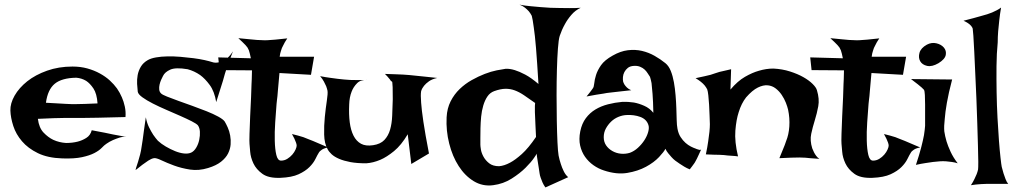

<svg xmlns="http://www.w3.org/2000/svg" viewBox="-20 -782 4446 839"><path d="M268.6 -157.2Q295.9 -157.2 319.3 -163.1Q338.9 -168 356.9 -179.2Q375 -190.4 380.9 -212.9Q400.4 -209 414.1 -206.5Q427.7 -204.1 437.5 -202.1Q448.2 -199.2 456.1 -198.2Q463.9 -196.3 474.6 -194.3Q484.4 -192.4 498.5 -189.9Q512.7 -187.5 532.2 -183.6Q517.6 -185.5 502.4 -180.7Q487.3 -175.8 473.6 -169.9Q458 -163.1 444.3 -153.3Q435.5 -147.5 424.3 -135.7Q413.1 -124 392.6 -113.3Q372.1 -102.5 338.4 -95.2Q304.7 -87.9 252 -89.8Q188.5 -91.8 145.5 -112.8Q102.5 -133.8 76.2 -164.6Q49.8 -195.3 38.1 -231.4Q26.4 -267.6 25.4 -298.8Q24.4 -330.1 43.9 -364.3Q63.5 -398.4 99.1 -426.8Q134.8 -455.1 185.5 -473.1Q236.3 -491.2 296.9 -491.2Q332 -491.2 361.8 -482.9Q391.6 -474.6 416.5 -460.9Q441.4 -447.3 460 -430.2Q478.5 -413.1 491.2 -395.5Q503.9 -377 512.7 -356.4Q520.5 -338.9 525.4 -316.4Q530.3 -293.9 528.3 -270.5Q454.1 -268.6 408.7 -267.6Q363.3 -266.6 337.9 -266.6H293.9H260.7Q243.2 -266.6 214.8 -265.6Q186.5 -264.6 145.5 -262.7Q150.4 -223.6 170.4 -202.6Q190.4 -181.6 212.9 -170.9Q238.3 -159.2 268.6 -157.2ZM180.7 -333Q211.9 -331.1 232.9 -330.1Q253.9 -329.1 267.6 -328.1Q282.2 -327.1 291 -327.1H315.4Q339.8 -327.1 406.2 -330.1Q403.3 -373 388.2 -395.5Q373 -418 356.4 -428.7Q336.9 -440.4 313.5 -442.4Q250 -441.4 219.2 -416Q188.5 -390.6 180.7 -333Z M998 -557.6Q989.3 -536.1 982.9 -518.6Q976.6 -501 971.7 -487.3Q966.8 -471.7 962.9 -460Q959 -446.3 954.1 -428.7Q949.2 -413.1 941.9 -390.1Q934.6 -367.2 924.8 -335.9Q917 -382.8 896.5 -410.6Q876 -438.5 854.5 -454.1Q829.1 -471.7 799.8 -479.5Q747.1 -488.3 723.6 -477.5Q700.2 -466.8 692.4 -450.2Q688.5 -443.4 684.1 -433.1Q679.7 -422.9 677.2 -412.1Q674.8 -401.4 675.8 -390.6Q676.8 -379.9 684.6 -373Q689.5 -368.2 710 -359.9Q730.5 -351.6 759.3 -341.3Q788.1 -331.1 820.8 -319.3Q853.5 -307.6 882.8 -295.9Q912.1 -284.2 933.6 -272.5Q955.1 -260.7 961.9 -251Q967.8 -241.2 975.1 -225.1Q982.4 -209 985.8 -189.9Q989.3 -170.9 987.8 -150.9Q986.3 -130.9 976.6 -111.3Q966.8 -91.8 945.8 -75.2Q924.8 -58.6 889.6 -47.9Q848.6 -35.2 810.5 -41Q772.5 -46.9 740.7 -58.6Q709 -70.3 685.5 -81.5Q662.1 -92.8 652.3 -90.8Q641.6 -88.9 627.9 -80.1Q614.3 -71.3 602.1 -62Q589.8 -52.7 581.1 -45.4Q572.3 -38.1 572.3 -40Q572.3 -42 575.7 -51.8Q579.1 -61.5 583.5 -75.7Q587.9 -89.8 592.3 -106.9Q596.7 -124 598.6 -139.6Q600.6 -152.3 603.5 -170.9Q605.5 -187.5 608.9 -211.4Q612.3 -235.4 617.2 -269.5Q622.1 -244.1 631.3 -225.6Q640.6 -207 649.4 -193.4Q660.2 -177.7 669.9 -167Q684.6 -153.3 704.6 -141.6Q724.6 -129.9 745.1 -121.6Q765.6 -113.3 784.2 -111.3Q802.7 -109.4 815.4 -115.2Q828.1 -121.1 837.4 -136.7Q846.7 -152.3 850.6 -170.9Q854.5 -189.5 853.5 -206.5Q852.5 -223.6 844.7 -234.4Q838.9 -241.2 817.9 -252Q796.9 -262.7 768.1 -275.4Q739.3 -288.1 707.5 -301.8Q675.8 -315.4 647.9 -329.6Q620.1 -343.8 602.1 -356.9Q584 -370.1 582 -380.9Q580.1 -396.5 579.1 -415.5Q578.1 -434.6 581.5 -453.6Q585 -472.7 595.2 -490.2Q605.5 -507.8 626 -519.5Q639.6 -527.3 662.1 -531.2Q684.6 -535.2 711.9 -535.6Q739.3 -536.1 768.6 -533.7Q797.9 -531.2 824.7 -527.8Q851.6 -524.4 873.5 -519.5Q895.5 -514.6 907.2 -510.7Q920.9 -505.9 936.5 -509.8Q950.2 -512.7 965.8 -522.5Q981.4 -532.2 998 -557.6Z M1021.5 -615.2Q1050.8 -612.3 1070.8 -610.4Q1090.8 -608.4 1103.5 -607.4Q1118.2 -606.4 1127 -606.4Q1135.7 -605.5 1150.4 -606.4Q1163.1 -607.4 1183.6 -608.9Q1204.1 -610.4 1235.4 -614.3Q1228.5 -604.5 1224.6 -597.2Q1220.7 -589.8 1217.8 -584L1211.9 -572.3Q1210 -566.4 1208 -560.5Q1206.1 -555.7 1204.6 -548.8Q1203.1 -542 1202.1 -534.2H1352.5L1338.9 -455.1L1201.2 -462.9Q1196.3 -413.1 1194.3 -385.7Q1192.4 -358.4 1190.4 -345.7L1188.5 -328.1Q1185.5 -291 1182.6 -247.6Q1179.7 -204.1 1180.7 -167Q1181.6 -129.9 1187.5 -105Q1193.4 -80.1 1208 -80.1Q1222.7 -80.1 1235.4 -87.9Q1248 -95.7 1257.3 -106.4Q1266.6 -117.2 1271.5 -128.4Q1276.4 -139.6 1276.4 -145.5Q1276.4 -151.4 1273.4 -159.2Q1268.6 -173.8 1255.9 -196.3Q1284.2 -189.5 1305.7 -182.6Q1316.4 -178.7 1325.2 -174.8Q1335 -170.9 1347.7 -166Q1358.4 -161.1 1375 -154.3Q1391.6 -147.5 1414.1 -137.7Q1392.6 -133.8 1382.8 -125Q1377 -121.1 1374 -116.2Q1367.2 -105.5 1358.4 -87.4Q1349.6 -69.3 1332 -51.8Q1314.5 -34.2 1284.7 -20.5Q1254.9 -6.8 1205.1 -4.9Q1153.3 -2.9 1126.5 -22.5Q1099.6 -42 1087.4 -67.9Q1075.2 -93.8 1073.2 -119.1Q1071.3 -144.5 1070.3 -153.3Q1069.3 -162.1 1070.3 -197.3Q1071.3 -232.4 1073.2 -274.9Q1075.2 -317.4 1077.1 -356.9Q1079.1 -396.5 1079.1 -415Q1079.1 -424.8 1080.1 -435.5Q1080.1 -444.3 1080.6 -454.6Q1081.1 -464.8 1081.1 -474.6L939.5 -475.6L933.6 -531.2L1076.2 -527.3Q1074.2 -538.1 1071.8 -547.4Q1069.3 -556.6 1067.4 -562.5Q1064.5 -569.3 1061.5 -574.2Q1057.6 -579.1 1052.7 -585Q1047.9 -589.8 1040 -597.7Q1032.2 -605.5 1021.5 -615.2Z M1378.9 -449.2Q1404.3 -444.3 1423.3 -441.9Q1442.4 -439.5 1456.1 -437.5Q1471.7 -435.5 1483.4 -434.6Q1495.1 -433.6 1510.7 -432.6Q1537.1 -431.6 1585 -432.6Q1556.6 -434.6 1540.5 -418.5Q1524.4 -402.3 1516.6 -381.8Q1506.8 -357.4 1505.9 -325.2Q1503.9 -282.2 1508.3 -247.6Q1512.7 -212.9 1524.9 -189Q1537.1 -165 1557.6 -153.8Q1578.1 -142.6 1610.4 -147.5Q1642.6 -152.3 1659.7 -170.4Q1676.8 -188.5 1684.6 -215.3Q1692.4 -242.2 1693.8 -276.4Q1695.3 -310.5 1696.3 -347.7Q1696.3 -384.8 1695.8 -400.9Q1695.3 -417 1694.3 -421.9Q1693.4 -426.8 1691.4 -426.3Q1689.5 -425.8 1686.5 -430.7Q1684.6 -434.6 1680.7 -438.5Q1677.7 -442.4 1672.9 -447.8Q1668 -453.1 1662.1 -459Q1687.5 -458 1707.5 -457.5Q1727.5 -457 1741.2 -456.1Q1756.8 -455.1 1768.6 -454.1Q1779.3 -453.1 1796.9 -451.2Q1811.5 -449.2 1835 -447.3Q1858.4 -445.3 1890.6 -441.4Q1868.2 -436.5 1854.5 -426.8Q1840.8 -417 1833 -407.2Q1824.2 -396.5 1820.3 -383.8Q1817.4 -367.2 1820.3 -333Q1822.3 -302.7 1830.1 -250Q1837.9 -197.3 1854.5 -111.3L1777.3 -65.4L1761.7 -195.3Q1733.4 -147.5 1701.7 -121.6Q1669.9 -95.7 1642.6 -84Q1610.4 -70.3 1580.1 -68.4Q1540 -68.4 1511.2 -73.7Q1482.4 -79.1 1461.9 -87.9Q1441.4 -96.7 1429.2 -107.9Q1417 -119.1 1411.1 -130.9Q1397.5 -155.3 1396.5 -193.8Q1395.5 -232.4 1399.4 -271Q1403.3 -309.6 1408.2 -341.8Q1413.1 -374 1411.1 -385.7Q1409.2 -394.5 1405.3 -405.3Q1401.4 -414.1 1395.5 -425.3Q1389.6 -436.5 1378.9 -449.2Z M2384.8 -748Q2403.3 -747.1 2424.8 -747.1Q2443.4 -747.1 2467.3 -746.6Q2491.2 -746.1 2517.6 -748Q2494.1 -737.3 2476.6 -716.8Q2459 -696.3 2448.2 -675.8Q2434.6 -651.4 2425.8 -625Q2420.9 -609.4 2418 -569.8Q2415 -530.3 2413.6 -477.5Q2412.1 -424.8 2412.1 -366.2Q2412.1 -307.6 2413.1 -254.4Q2414.1 -201.2 2416 -160.2Q2418 -119.1 2420.9 -102.5Q2424.8 -83 2430.7 -65.4Q2435.5 -49.8 2443.4 -33.7Q2451.2 -17.6 2462.9 -7.8L2363.3 37.1Q2355.5 26.4 2350.6 15.1Q2345.7 3.9 2342.8 -4.9Q2338.9 -15.6 2337.9 -24.4Q2335.9 -36.1 2334 -50.3Q2332 -64.5 2329.6 -77.6Q2327.1 -90.8 2326.2 -99.6Q2325.2 -108.4 2326.2 -110.4Q2327.1 -112.3 2314.5 -93.3Q2301.8 -74.2 2276.9 -49.3Q2252 -24.4 2215.8 -1.5Q2179.7 21.5 2134.8 27.3Q2088.9 33.2 2050.3 9.8Q2011.7 -13.7 1984.4 -56.2Q1957 -98.6 1942.9 -154.8Q1928.7 -210.9 1931.6 -269.5Q1933.6 -308.6 1949.2 -339.4Q1964.8 -370.1 1988.8 -393.1Q2012.7 -416 2041.5 -432.1Q2070.3 -448.2 2098.1 -459Q2126 -469.7 2150.4 -474.6Q2174.8 -479.5 2189.5 -481.4Q2207 -482.4 2229.5 -475.6Q2249 -469.7 2274.9 -456.1Q2300.8 -442.4 2333 -415Q2327.1 -512.7 2322.3 -571.8Q2317.4 -630.9 2312.5 -662.1Q2307.6 -699.2 2303.7 -712.9Q2298.8 -722.7 2291 -732.4Q2284.2 -740.2 2273.9 -748.5Q2263.7 -756.8 2250 -761.7Q2275.4 -756.8 2298.8 -754.9Q2322.3 -752.9 2341.8 -751Q2364.3 -749 2384.8 -748ZM2139.6 -383.8Q2121.1 -377 2109.9 -360.4Q2098.6 -343.8 2091.8 -320.8Q2085 -297.9 2082.5 -272Q2080.1 -246.1 2079.6 -222.2Q2079.1 -198.2 2079.1 -178.7Q2079.1 -159.2 2079.1 -149.4Q2079.1 -143.6 2081.5 -128.4Q2084 -113.3 2092.8 -97.2Q2101.6 -81.1 2117.7 -68.4Q2133.8 -55.7 2161.1 -55.7Q2183.6 -57.6 2209 -71.3Q2231.4 -83 2260.3 -108.9Q2289.1 -134.8 2322.3 -183.6Q2320.3 -214.8 2319.8 -235.4Q2319.3 -255.9 2318.4 -268.6Q2317.4 -283.2 2317.4 -292V-306.6Q2317.4 -312.5 2317.4 -319.3Q2317.4 -326.2 2318.4 -332Q2291 -351.6 2270 -365.7Q2249 -379.9 2229 -387.2Q2209 -394.5 2188 -394Q2167 -393.6 2139.6 -383.8Z M2570.3 -395.5Q2575.2 -401.4 2576.7 -417.5Q2578.1 -433.6 2584.5 -454.1Q2590.8 -474.6 2606.4 -497.1Q2622.1 -519.5 2657.2 -539.1Q2691.4 -558.6 2723.6 -562.5Q2755.9 -566.4 2785.2 -559.6Q2814.5 -552.7 2840.3 -538.1Q2866.2 -523.4 2887.7 -505.9Q2902.3 -494.1 2911.1 -472.2Q2919.9 -450.2 2924.8 -422.9Q2929.7 -395.5 2932.1 -365.7Q2934.6 -335.9 2935.5 -308.1Q2936.5 -280.3 2937 -257.3Q2937.5 -234.4 2940.4 -219.7Q2944.3 -198.2 2954.1 -183.1Q2963.9 -168 2975.6 -157.7Q2987.3 -147.5 2999 -141.6Q3010.7 -135.7 3019.5 -132.8Q3025.4 -129.9 3030.3 -128.9Q3040 -125 3043.9 -128.9Q3038.1 -115.2 3033.2 -105.5Q3028.3 -95.7 3025.4 -88.9Q3021.5 -81.1 3018.6 -76.2Q3015.6 -70.3 3011.7 -65.4Q3008.8 -60.5 3003.9 -54.7Q2999 -48.8 2994.1 -42Q2981.4 -46.9 2970.2 -53.7Q2959 -60.5 2950.2 -66.4Q2939.5 -73.2 2930.7 -80.1Q2921.9 -86.9 2914.1 -95.7Q2907.2 -103.5 2899.9 -112.3Q2892.6 -121.1 2887.7 -131.8Q2881.8 -119.1 2859.9 -95.7Q2837.9 -72.3 2802.7 -53.2Q2767.6 -34.2 2721.2 -26.4Q2674.8 -18.6 2619.1 -37.1Q2594.7 -44.9 2573.2 -60.1Q2551.8 -75.2 2536.6 -96.7Q2521.5 -118.2 2515.1 -146Q2508.8 -173.8 2515.6 -208Q2522.5 -242.2 2540 -265.6Q2557.6 -289.1 2582 -303.7Q2606.4 -318.4 2636.7 -326.2Q2667 -334 2699.2 -336.9Q2724.6 -337.9 2750 -334Q2771.5 -330.1 2794.9 -319.8Q2818.4 -309.6 2835 -289.1Q2834 -340.8 2831.5 -371.6Q2829.1 -402.3 2827.1 -418.9Q2823.2 -438.5 2820.3 -446.3Q2815.4 -453.1 2810.1 -461.9Q2804.7 -470.7 2796.9 -478Q2789.1 -485.4 2777.3 -490.2Q2765.6 -495.1 2750 -494.1Q2733.4 -493.2 2723.6 -485.4Q2713.9 -477.5 2708.5 -467.3Q2703.1 -457 2702.1 -445.3Q2701.2 -433.6 2703.1 -424.8Q2705.1 -418.9 2709 -412.1Q2712.9 -406.2 2719.7 -399.4Q2726.6 -392.6 2738.3 -387.7Q2715.8 -384.8 2698.2 -383.3Q2680.7 -381.8 2668 -379.9Q2653.3 -377.9 2642.6 -377Q2631.8 -376 2617.2 -373Q2604.5 -371.1 2585.9 -368.2Q2567.4 -365.2 2543 -360.4Q2548.8 -367.2 2553.7 -373.5Q2558.6 -379.9 2562.5 -384.8Q2566.4 -390.6 2570.3 -395.5ZM2716.8 -279.3Q2699.2 -278.3 2681.6 -271Q2664.1 -263.7 2650.4 -250.5Q2636.7 -237.3 2627.4 -220.2Q2618.2 -203.1 2618.2 -182.6Q2618.2 -162.1 2628.4 -147Q2638.7 -131.8 2655.8 -122.1Q2672.9 -112.3 2692.9 -110.4Q2712.9 -108.4 2732.4 -114.3Q2751 -121.1 2767.6 -136.2Q2784.2 -151.4 2795.9 -169.4Q2807.6 -187.5 2812.5 -205.6Q2817.4 -223.6 2813.5 -235.4Q2805.7 -260.7 2778.3 -271Q2751 -281.2 2716.8 -279.3Z M3064.5 -107.4Q3071.3 -139.6 3074.7 -164.6Q3078.1 -189.5 3080.1 -206.1Q3082 -225.6 3082 -239.3Q3081.1 -255.9 3080.6 -278.8Q3080.1 -301.8 3078.6 -324.7Q3077.1 -347.7 3075.2 -365.7Q3073.2 -383.8 3070.3 -391.6Q3066.4 -399.4 3059.6 -408.2Q3045.9 -424.8 3019.5 -440.4Q3042 -445.3 3058.1 -448.7Q3074.2 -452.1 3085 -455.1Q3096.7 -459 3105.5 -461.9Q3113.3 -464.8 3124 -467.8Q3132.8 -469.7 3145.5 -472.7Q3158.2 -475.6 3174.8 -479.5L3171.9 -390.6Q3203.1 -427.7 3235.4 -446.3Q3267.6 -464.8 3295.9 -472.7Q3328.1 -482.4 3359.4 -482.4Q3398.4 -480.5 3432.1 -469.7Q3465.8 -459 3490.7 -444.8Q3515.6 -430.7 3531.2 -415Q3546.9 -399.4 3549.8 -387.7Q3561.5 -349.6 3555.7 -317.9Q3549.8 -286.1 3540.5 -256.3Q3531.2 -226.6 3524.9 -197.3Q3518.6 -168 3529.3 -133.8Q3533.2 -125 3537.1 -116.2Q3541 -108.4 3546.9 -100.6Q3552.7 -92.8 3560.5 -87.9Q3549.8 -88.9 3539.1 -89.4Q3528.3 -89.8 3519.5 -90.8Q3508.8 -91.8 3500 -92.8Q3490.2 -93.8 3473.6 -93.8Q3445.3 -93.8 3385.7 -90.8Q3394.5 -111.3 3399.9 -125.5Q3405.3 -139.6 3409.2 -148.4Q3413.1 -159.2 3415 -165Q3426.8 -193.4 3429.2 -229.5Q3431.6 -265.6 3423.8 -302.7Q3420.9 -315.4 3414.1 -333Q3407.2 -350.6 3396 -367.2Q3384.8 -383.8 3369.6 -395.5Q3354.5 -407.2 3335 -409.2Q3315.4 -411.1 3291.5 -399.4Q3267.6 -387.7 3240.2 -356.4Q3219.7 -330.1 3208 -292Q3197.3 -259.8 3193.4 -211.4Q3189.5 -163.1 3205.1 -98.6Q3191.4 -100.6 3179.7 -101.1Q3168 -101.6 3160.2 -102.5Q3150.4 -103.5 3142.6 -104.5Q3133.8 -104.5 3123 -105.5Q3113.3 -105.5 3098.6 -106Q3084 -106.4 3064.5 -107.4Z M3608.4 -615.2Q3637.7 -612.3 3657.7 -610.4Q3677.7 -608.4 3690.4 -607.4Q3705.1 -606.4 3713.9 -606.4Q3722.7 -605.5 3737.3 -606.4Q3750 -607.4 3770.5 -608.9Q3791 -610.4 3822.3 -614.3Q3815.4 -604.5 3811.5 -597.2Q3807.6 -589.8 3804.7 -584L3798.8 -572.3Q3796.9 -566.4 3794.9 -560.5Q3793 -555.7 3791.5 -548.8Q3790 -542 3789.1 -534.2H3939.5L3925.8 -455.1L3788.1 -462.9Q3783.2 -413.1 3781.2 -385.7Q3779.3 -358.4 3777.3 -345.7L3775.4 -328.1Q3772.5 -291 3769.5 -247.6Q3766.6 -204.1 3767.6 -167Q3768.6 -129.9 3774.4 -105Q3780.3 -80.1 3794.9 -80.1Q3809.6 -80.1 3822.3 -87.9Q3835 -95.7 3844.2 -106.4Q3853.5 -117.2 3858.4 -128.4Q3863.3 -139.6 3863.3 -145.5Q3863.3 -151.4 3860.4 -159.2Q3855.5 -173.8 3842.8 -196.3Q3871.1 -189.5 3892.6 -182.6Q3903.3 -178.7 3912.1 -174.8Q3921.9 -170.9 3934.6 -166Q3945.3 -161.1 3961.9 -154.3Q3978.5 -147.5 4001 -137.7Q3979.5 -133.8 3969.7 -125Q3963.9 -121.1 3960.9 -116.2Q3954.1 -105.5 3945.3 -87.4Q3936.5 -69.3 3918.9 -51.8Q3901.4 -34.2 3871.6 -20.5Q3841.8 -6.8 3792 -4.9Q3740.2 -2.9 3713.4 -22.5Q3686.5 -42 3674.3 -67.9Q3662.1 -93.8 3660.2 -119.1Q3658.2 -144.5 3657.2 -153.3Q3656.2 -162.1 3657.2 -197.3Q3658.2 -232.4 3660.2 -274.9Q3662.1 -317.4 3664.1 -356.9Q3666 -396.5 3666 -415Q3666 -424.8 3667 -435.5Q3667 -444.3 3667.5 -454.6Q3668 -464.8 3668 -474.6L3526.4 -475.6L3520.5 -531.2L3663.1 -527.3Q3661.1 -538.1 3658.7 -547.4Q3656.2 -556.6 3654.3 -562.5Q3651.4 -569.3 3648.4 -574.2Q3644.5 -579.1 3639.6 -585Q3634.8 -589.8 3627 -597.7Q3619.1 -605.5 3608.4 -615.2Z M3960.9 -436.5 4140.6 -434.6Q4125 -375 4117.7 -333Q4110.4 -291 4108.4 -262.7Q4104.5 -230.5 4106.4 -208Q4109.4 -187.5 4116.2 -164.1Q4122.1 -144.5 4133.8 -119.1Q4145.5 -93.8 4165 -68.4Q4153.3 -72.3 4139.6 -74.2Q4126 -76.2 4114.3 -77.1Q4100.6 -78.1 4086.9 -77.1Q4073.2 -76.2 4056.6 -74.2Q4043 -72.3 4023.4 -69.3Q4003.9 -66.4 3982.4 -61.5Q3997.1 -105.5 4005.4 -137.7Q4013.7 -169.9 4017.6 -191.4Q4021.5 -216.8 4022.5 -232.4Q4022.5 -252 4022.5 -276.9Q4022.5 -301.8 4022.5 -325.2Q4022.5 -348.6 4021.5 -366.7Q4020.5 -384.8 4017.6 -389.6L4007.8 -399.4Q4002 -404.3 3990.7 -413.6Q3979.5 -422.9 3960.9 -436.5ZM4030.3 -586.9Q4050.8 -597.7 4071.8 -592.8Q4092.8 -587.9 4104.5 -574.2Q4116.2 -560.5 4112.8 -542Q4109.4 -523.4 4081.1 -505.9Q4052.7 -489.3 4031.2 -494.1Q4009.8 -499 4001 -514.6Q3992.2 -530.3 3998 -551.3Q4003.9 -572.3 4030.3 -586.9Z M4222.7 27.3Q4232.4 12.7 4238.3 0Q4244.1 -12.7 4248 -21.5Q4252 -32.2 4253.9 -41Q4254.9 -46.9 4254.9 -75.2Q4254.9 -103.5 4253.4 -146.5Q4252 -189.5 4250.5 -243.2Q4249 -296.9 4246.6 -352.5Q4244.1 -408.2 4241.7 -460.9Q4239.3 -513.7 4237.3 -556.2Q4235.4 -598.6 4233.4 -626Q4231.4 -653.3 4230.5 -657.2Q4228.5 -663.1 4223.6 -668.9Q4213.9 -680.7 4190.4 -691.4Q4240.2 -704.1 4266.6 -711.9Q4282.2 -715.8 4293.9 -719.7Q4304.7 -723.6 4315.4 -727.5Q4324.2 -731.4 4335 -736.8Q4345.7 -742.2 4354.5 -749Q4349.6 -720.7 4346.7 -694.3Q4343.8 -668 4341.8 -645.5Q4339.8 -620.1 4339.8 -596.7Q4335 -548.8 4334.5 -492.7Q4334 -436.5 4335 -378.9Q4335.9 -321.3 4338.9 -266.6Q4341.8 -211.9 4345.2 -167.5Q4348.6 -123 4352.1 -92.3Q4355.5 -61.5 4357.4 -52.7Q4361.3 -38.1 4365.2 -24.4Q4369.1 -12.7 4374 0.5Q4378.9 13.7 4385.7 21.5H4291Q4278.3 21.5 4266.6 22.5Q4255.9 23.4 4244.1 24.4Q4232.4 25.4 4222.7 27.3Z"/></svg>

Font: Irish Growler
Style: Regular
Weight: 400
Designer: Squid
Foundry: Font Diner, Inc DBA Sideshow
Version: Version 1.000